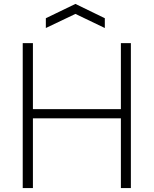

<svg xmlns="http://www.w3.org/2000/svg" viewBox="-20 -960 785 980"><path d="M96 -740H148V-403H597V-740H648V0H597V-356H148V0H96ZM214 -867 365 -940 515 -867V-817L365 -889L214 -817Z"/></svg>

Font: Encode Sans Normal
Style: ExtraLight
Weight: 200
Designer: Pablo Impallari, Andres Torresi
Foundry: Pablo Impallari, Andres Torresi
Version: Version 1.000; ttfautohint (v1.00) -l 8 -r 50 -G 200 -x 14 -